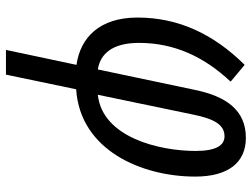

<svg xmlns="http://www.w3.org/2000/svg" viewBox="-118 -468 826 629"><g transform="rotate(90 294.5 -153.0)"><path d="M143 240H224L272 10C472 -3 558 -205 558 -380C558 -487 513 -546 431 -546C340 -546 295 -481 274 -379L207 -61C157 -69 120 -107 120 -196C120 -312 166 -410 247 -496L192 -542C91 -440 37 -325 37 -191C37 -67 102 -4 192 9ZM290 -61 354 -369C369 -446 390 -476 426 -476C456 -476 474 -448 474 -381C474 -263 430 -76 290 -61Z"/></g></svg>

Font: Noto Sans Display SemiCondensed
Style: Italic
Weight: 400
Width: 4
Italic angle: -12°
Designer: Monotype Design Team
Foundry: Monotype Imaging Inc.
Version: Version 1.900